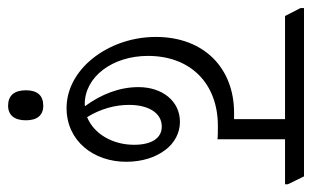

<svg xmlns="http://www.w3.org/2000/svg" viewBox="-200 -492 789 486"><g transform="rotate(90 195.0 -248.5)"><path d="M225 -22C308 -22 361 -90 361 -173C361 -213 350 -247 331 -272C314 -295 288 -309 260 -309C207 -309 172 -264 172 -204C172 -156 190 -110 220 -69C219 -68 217 -68 215 -68C146 -68 93 -138 93 -228C93 -337 164 -405 270 -405C284 -405 296 -405 304 -404V-575H418V-582L398 -623H-28V-614L-8 -575H253V-446C248 -446 242 -446 237 -446C125 -446 45 -371 45 -248C45 -181 70 -120 108 -78C140 -43 181 -22 225 -22ZM217 -180C217 -229 237 -263 272 -263C302 -263 318 -236 318 -193C318 -138 290 -91 248 -74C227 -108 217 -145 217 -180ZM219 126C243 126 256 110 256 81C256 53 244 37 219 37C193 37 180 52 180 81C180 111 194 126 219 126Z"/></g></svg>

Font: Noto Serif Devanagari ExtraCondensed Light
Style: Regular
Weight: 300
Width: 2
Designer: Universal Thirst, Indian Type Foundry and the Monotype Design Team
Foundry: Monotype Imaging Inc.
Version: Version 2.004